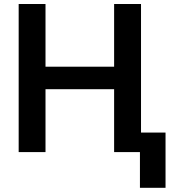

<svg xmlns="http://www.w3.org/2000/svg" viewBox="-20 -747 865 943"><path d="M71.7 0V-727.3H203.5V-419.4H540.5V-727.3H672.6V0H540.5V-308.9H203.5V0ZM793 -95.9V175.4H667.3V-95.9Z"/></svg>

Font: Inter Zeller Semi Bold
Style: Regular
Weight: 600
Designer: Rasmus Andersson; Joe Bland
Foundry: zeller
Version: Version 3.015;git-dec3a8cb1